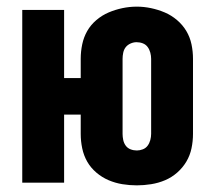

<svg xmlns="http://www.w3.org/2000/svg" viewBox="-20 -550 640 578"><path d="M392 8Q370 8 348.5 4.5Q327 1 307 -7.5Q287 -16 270 -30.5Q253 -45 242.5 -63.5Q232 -82 227.5 -103.5Q223 -125 223 -147V-205H173V0H47V-520H173V-315H223V-373Q223 -395 227.5 -416.5Q232 -438 242.5 -456.5Q253 -475 270 -489.5Q287 -504 307 -512.5Q327 -521 348.5 -525.5Q370 -530 392 -530Q413 -530 434.5 -525.5Q456 -521 476 -512.5Q496 -504 513 -489.5Q530 -475 541 -456.5Q552 -438 556.5 -416.5Q561 -395 561 -373V-147Q561 -125 556.5 -103.5Q552 -82 541 -63.5Q530 -45 513.5 -30.5Q497 -16 477 -7.5Q457 1 435 4.5Q413 8 392 8ZM392 -97Q401 -97 410 -100.5Q419 -104 424.5 -111.5Q430 -119 432.5 -128.5Q435 -138 435 -147V-373Q435 -382 432.5 -391.5Q430 -401 424.5 -408.5Q419 -416 410 -419.5Q401 -423 391 -423Q382 -423 373 -419Q364 -415 358.5 -408Q353 -401 351 -391.5Q349 -382 349 -373V-147Q349 -138 351 -128.5Q353 -119 358.5 -111.5Q364 -104 373 -100.5Q382 -97 392 -97Z"/></svg>

Font: Iosevka Custom XBdEx
Style: Regular
Weight: 800
Width: 7
Monospace: yes
Designer: Belleve Invis
Foundry: Belleve Invis
Version: Version 11.2.4; ttfautohint (v1.8.4)